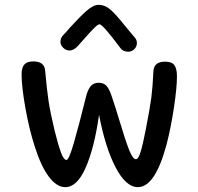

<svg xmlns="http://www.w3.org/2000/svg" viewBox="-20 -772 814 791"><path d="M123 -169Q100 -240 84.5 -327.5Q69 -415 69 -465Q69 -494 80.5 -506.5Q92 -519 117 -519Q163 -519 166 -481Q173 -403 180 -356Q187 -309 205 -234Q220 -173 231.5 -143Q243 -113 254 -113Q264 -113 284.5 -184Q305 -255 336 -380Q343 -405 354.5 -418Q366 -431 387 -431Q407 -431 418.5 -418.5Q430 -406 439 -379Q457 -326 470 -282Q496 -195 511.5 -155.5Q527 -116 540 -116Q550 -116 559.5 -147Q569 -178 581 -241Q598 -328 603.5 -370.5Q609 -413 612 -478Q614 -518 660 -518Q688 -518 698.5 -503.5Q709 -489 709 -457Q709 -411 696.5 -328Q684 -245 666 -176Q619 -1 548 -1Q499 -1 456.5 -82Q414 -163 388 -299Q369 -164 333.5 -82.5Q298 -1 249 -1Q213 -1 180.5 -45Q148 -89 123 -169ZM476 -574Q403 -672 390 -672Q384 -672 369.5 -658Q355 -644 326 -611L304 -586Q285 -564 267 -564Q252 -564 240.5 -575Q229 -586 229 -600Q229 -616 241 -628Q253 -640 268 -658Q307 -701 335.5 -726.5Q364 -752 386 -752Q413 -752 436 -731.5Q459 -711 493 -668Q519 -636 533 -620Q544 -609 544 -595Q544 -580 533.5 -569.5Q523 -559 508 -559Q487 -559 476 -574Z"/></svg>

Font: Mali Medium
Style: Regular
Weight: 500
Version: Version 1.000; ttfautohint (v1.6)